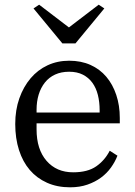

<svg xmlns="http://www.w3.org/2000/svg" viewBox="-20 -787 576 819"><path d="M279 12Q224 12 180.5 -7.5Q137 -27 107 -62Q77 -97 61 -147Q45 -197 45 -258Q45 -318 62.5 -367.5Q80 -417 110.5 -453Q141 -489 183 -508.5Q225 -528 275 -528Q326 -528 366 -510Q406 -492 433.5 -459.5Q461 -427 476 -382Q491 -337 491 -284V-261H136V-235Q136 -150 178.5 -101Q221 -52 292 -52Q354 -52 390.5 -77.5Q427 -103 448 -144L481 -123Q471 -97 453.5 -72.5Q436 -48 411 -29.5Q386 -11 353 0.5Q320 12 279 12ZM136 -307H405V-317Q405 -352 397.5 -382Q390 -412 374 -434Q358 -456 333.5 -468.5Q309 -481 275 -481Q241 -481 215 -469Q189 -457 171.5 -435Q154 -413 145 -383.5Q136 -354 136 -319ZM123 -751 147 -767 274 -670 401 -767 425 -751 302 -602H246Z"/></svg>

Font: IBM Plex Serif
Style: Regular
Weight: 400
Designer: Mike Abbink, Paul van der Laan, Pieter van Rosmalen
Foundry: Bold Monday
Version: Version 3.001